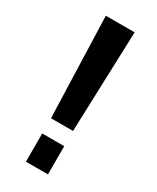

<svg xmlns="http://www.w3.org/2000/svg" viewBox="-183 -754 660 808"><g transform="rotate(30 147.5 -350.0)"><path d="M218 -700 201 -211H94L78 -700ZM201 -137V0H94V-137Z"/></g></svg>

Font: Pathway Extreme 28pt SemiBold
Style: Regular
Weight: 600
Designer: Eduardo Rodriguez Tunni
Foundry: Eduardo Rodriguez Tunni
Version: Version 1.001;gftools[0.9.26]